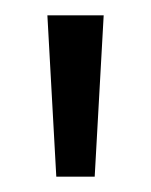

<svg xmlns="http://www.w3.org/2000/svg" viewBox="-20 -720 197 250"><path d="M41.7 -700H115L103.3 -490H53.3Z"/></svg>

Font: Epunda Slab Light
Style: Regular
Weight: 300
Designer: Simon Atzbach
Foundry: typofactur
Version: Version 1.102